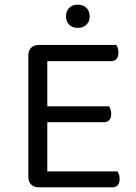

<svg xmlns="http://www.w3.org/2000/svg" viewBox="-20 -800 582 820"><path d="M145 0Q125 0 113 -12Q101 -24 101 -44V-564Q101 -584 113 -596Q125 -608 145 -608H477Q480 -603 483 -594.5Q486 -586 486 -576Q486 -559 478 -549Q470 -539 455 -539H182V-346H446Q449 -341 452 -332.5Q455 -324 455 -314Q455 -297 447 -287.5Q439 -278 424 -278H182V-68H482Q485 -63 488 -55Q491 -47 491 -36Q491 -19 483 -9.5Q475 0 460 0ZM363 -730Q363 -708 349 -694.5Q335 -681 312 -681Q289 -681 275.5 -694.5Q262 -708 262 -730Q262 -753 275.5 -766.5Q289 -780 312 -780Q335 -780 349 -766.5Q363 -753 363 -730Z"/></svg>

Font: Baloo Chettan 2
Style: Regular
Weight: 400
Designer: Maithili Shingre, Unnati Kotecha and Ek Type
Foundry: Ek Type
Version: Version 1.640;hotconv 1.0.111;makeotfexe 2.5.65597; ttfautoh